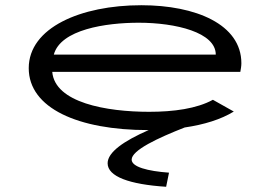

<svg xmlns="http://www.w3.org/2000/svg" viewBox="-20 -488 1040 735"><path d="M547 10H549C453 52 392 95 392 137C392 188 476 218 616 227L627 173C545 167 484 151 484 123C484 87 585 40 687 0C762 -11 826 -31 875 -61L795 -106C733 -72 645 -60 551 -60C387 -60 190 -95 180 -213H900C902 -224 904 -235 904 -246C904 -395 729 -468 521 -468C289 -468 90 -382 90 -227C90 -74 279 10 547 10ZM186 -279C212 -375 385 -401 511 -401C653 -401 806 -364 806 -279Z"/></svg>

Font: Inconsolata UltraExpanded
Style: Regular
Weight: 400
Width: 9
Monospace: yes
Designer: Raph Levien, Cyreal, Brenton Simpson
Foundry: Raph Levien, Cyreal, Google
Version: Version 3.100